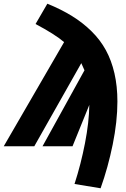

<svg xmlns="http://www.w3.org/2000/svg" viewBox="-78 -781 675 1025"><path d="M174.8 -761.2Q249 -731 306.6 -695.3Q364.3 -659.7 410.6 -614Q457 -568.4 487.1 -513.4Q517.1 -458.5 533 -389.6Q548.8 -320.8 548.8 -238.8Q548.8 -132.8 523.7 -9.5Q498.5 113.8 459 224.1L319.8 201.2Q354 95.7 375.7 -16.4Q397.5 -128.4 398.9 -221.2L309.1 0H148.9L373 -405.8Q369.1 -416.5 356 -443.8L105 0H-58.1L264.2 -556.2Q214.4 -598.6 111.8 -652.8Z"/></svg>

Font: Fira Sans Compressed Heavy
Style: Italic
Weight: 900
Width: 3
Italic angle: -8°
Designer: Carrois Corporate & Edenspiekermann AG
Foundry: Carrois Corporate GbR & Edenspiekermann AG
Version: Version 4.203;PS 004.203;hotconv 1.0.88;makeotf.lib2.5.64775